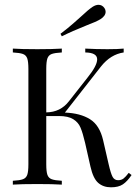

<svg xmlns="http://www.w3.org/2000/svg" viewBox="-20 -775 587 806"><path d="M393.5 -754.8Q408.9 -754.8 418.5 -741.1Q423.4 -733.9 423.4 -725.8Q423.4 -708.1 401.6 -694.4Q384.7 -683.9 343.5 -668.5Q283.1 -644.4 239.5 -622.6L233.9 -633.1Q266.9 -658.1 290.7 -679.4Q314.5 -700.8 320.2 -705.6Q350 -733.9 369.4 -746.8Q382.3 -754.8 393.5 -754.8ZM532.3 -40.3Q514.5 -13.7 496 -1.2Q477.4 11.3 446 11.3Q413.7 11.3 392.3 -7.3Q371 -25.8 359.7 -75.8L337.1 -175.8Q327.4 -216.9 318.1 -239.1Q308.9 -261.3 287.5 -274.6Q266.1 -287.9 227.4 -287.9H174.2V-85.5Q174.2 -54.8 179 -41.1Q183.9 -27.4 197.2 -22.6Q210.5 -17.7 239.5 -16.1V0Q202.4 -2.4 137.1 -2.4Q67.7 -2.4 33.9 0V-16.1Q62.9 -17.7 76.2 -22.6Q89.5 -27.4 94.4 -41.1Q99.2 -54.8 99.2 -85.5V-485.5Q99.2 -516.1 94.4 -529.8Q89.5 -543.5 76.2 -548.4Q62.9 -553.2 33.9 -554.8V-571Q67.7 -568.5 137.1 -568.5Q201.6 -568.5 239.5 -571V-554.8Q210.5 -553.2 197.2 -548.4Q183.9 -543.5 179 -529.8Q174.2 -516.1 174.2 -485.5V-303.2Q233.9 -304 269.4 -350L346.8 -448.4Q387.9 -499.2 387.9 -525.8Q387.9 -554 337.9 -554.8V-571Q383.9 -568.5 430.6 -568.5Q475 -568.5 499.2 -571V-554.8Q444.4 -546.8 404 -496L252.4 -302.4Q316.9 -300 357.7 -274.6Q398.4 -249.2 412.9 -186.3L436.3 -84.7Q445.2 -46 452.8 -32.3Q460.5 -18.5 475.8 -18.5Q489.5 -18.5 498.8 -25.8Q508.1 -33.1 520.2 -49.2Z"/></svg>

Font: Playfair Display
Style: Regular
Weight: 400
Designer: Claus Eggers Sørensen
Foundry: Claus Eggers Sørensen
Version: Version 1.005; ttfautohint (v1.2) -l 10 -r 42 -G 200 -x 21 -